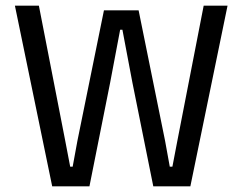

<svg xmlns="http://www.w3.org/2000/svg" viewBox="-20 -659 857 679"><path d="M164.6 0 32.7 -639H117.5L210.6 -161.6L228.2 -69.6H237L253.9 -161.6L347.6 -622.4H470.2L563.7 -161.5L580.4 -69.6H589.7L607.3 -161.5L700.3 -639H784.7L653.2 0H522.1L448.1 -367.7L412.9 -553.8H404.9L369.7 -367.7L296.3 0Z"/></svg>

Font: Anek Bangla Medium
Style: Regular
Weight: 500
Designer: Sulekha Rajkumar (Bangla), Yesha Goshar (Latin)
Foundry: Ek Type
Version: Version 1.003